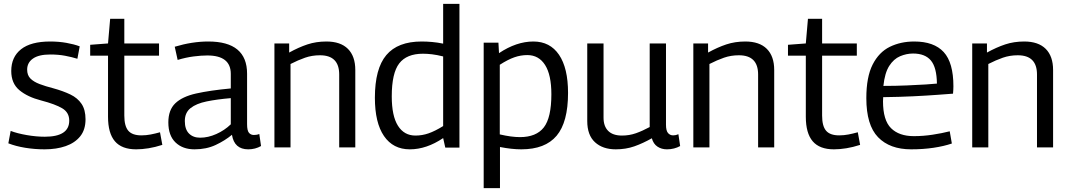

<svg xmlns="http://www.w3.org/2000/svg" viewBox="-20 -760 5513 990"><path d="M23 -21 35 -85Q69 -72 118 -63.5Q167 -55 211 -55Q337 -55 337 -138Q337 -180 301 -201.5Q265 -223 192 -242Q122 -260 80 -295Q38 -330 38 -394Q38 -466 88.5 -506Q139 -546 239 -546Q283 -546 322.5 -539Q362 -532 391 -521L379 -457Q350 -466 315.5 -472.5Q281 -479 239 -479Q180 -479 150 -458Q120 -437 120 -401Q120 -372 137 -355Q154 -338 184.5 -326.5Q215 -315 254 -305Q305 -291 342.5 -273Q380 -255 400.5 -224.5Q421 -194 421 -145Q421 -91 393.5 -57Q366 -23 318.5 -6.5Q271 10 210 10Q159 10 110 2Q61 -6 23 -21Z M682 10Q608 10 572.5 -31.5Q537 -73 537 -158V-473H445V-529L537 -536L548 -663H621V-536H800V-473H621V-164Q621 -110 641.5 -86Q662 -62 709 -62Q733 -62 756.5 -66.5Q780 -71 805 -78L817 -13Q780 -1 746 4.5Q712 10 682 10Z M848 -129Q848 -193 884 -227.5Q920 -262 991.5 -278Q1063 -294 1170 -304V-379Q1170 -474 1049 -474Q1018 -474 978.5 -469Q939 -464 896 -451L881 -519Q971 -546 1054 -546Q1254 -546 1254 -380V-120Q1254 -87 1263.5 -75.5Q1273 -64 1289 -64Q1295 -64 1302 -65Q1309 -66 1317 -69L1326 -7Q1296 10 1260 10Q1188 10 1176 -65Q1140 -35 1092 -12.5Q1044 10 983 10Q922 10 885 -25.5Q848 -61 848 -129ZM933 -136Q933 -93 954.5 -71.5Q976 -50 1012 -50Q1053 -50 1095.5 -69Q1138 -88 1170 -119V-254Q1099 -248 1045.5 -237Q992 -226 962.5 -202.5Q933 -179 933 -136Z M1395 0V-536H1471V-489Q1520 -516 1565 -531Q1610 -546 1663 -546Q1736 -546 1774 -508Q1812 -470 1812 -399V0H1729V-376Q1729 -475 1630 -475Q1589 -475 1553 -462.5Q1517 -450 1478 -430V0Z M2276 1 2265 -48Q2179 10 2093 10Q2007 10 1960 -58.5Q1913 -127 1913 -256Q1913 -406 1972 -476Q2031 -546 2154 -546Q2180 -546 2208 -543.5Q2236 -541 2265 -535V-740H2349V1ZM2265 -110V-469Q2233 -477 2208 -480Q2183 -483 2161 -483Q2077 -483 2038.5 -433Q2000 -383 2000 -263Q2000 -162 2032 -111.5Q2064 -61 2122 -61Q2157 -61 2190 -72.5Q2223 -84 2265 -110Z M2474 210V-540H2550L2553 -486Q2643 -546 2730 -546Q2816 -546 2862.5 -477.5Q2909 -409 2909 -281Q2909 -130 2850 -60Q2791 10 2668 10Q2619 10 2558 -2V210ZM2661 -53Q2745 -53 2784 -103Q2823 -153 2823 -274Q2823 -374 2790.5 -425Q2758 -476 2699 -476Q2665 -476 2632 -464.5Q2599 -453 2557 -426V-67Q2617 -53 2661 -53Z M3155 10Q3088 10 3048 -26.5Q3008 -63 3008 -136V-536H3092V-153Q3092 -109 3116 -85Q3140 -61 3187 -61Q3225 -61 3259 -73Q3293 -85 3330 -105V-536H3414V-117Q3414 -86 3424.5 -74Q3435 -62 3451 -62Q3465 -62 3478 -68L3487 -7Q3473 1 3455.5 5.5Q3438 10 3419 10Q3391 10 3370 -4Q3349 -18 3341 -47Q3295 -21 3251 -5.5Q3207 10 3155 10Z M3555 0V-536H3631V-489Q3680 -516 3725 -531Q3770 -546 3823 -546Q3896 -546 3934 -508Q3972 -470 3972 -399V0H3889V-376Q3889 -475 3790 -475Q3749 -475 3713 -462.5Q3677 -450 3638 -430V0Z M4280 10Q4206 10 4170.5 -31.5Q4135 -73 4135 -158V-473H4043V-529L4135 -536L4146 -663H4219V-536H4398V-473H4219V-164Q4219 -110 4239.5 -86Q4260 -62 4307 -62Q4331 -62 4354.5 -66.5Q4378 -71 4403 -78L4415 -13Q4378 -1 4344 4.5Q4310 10 4280 10Z M4678 10Q4568 10 4507.5 -52.5Q4447 -115 4447 -254Q4447 -363 4479.5 -427Q4512 -491 4568 -518.5Q4624 -546 4694 -546Q4796 -546 4846 -491.5Q4896 -437 4896 -315Q4896 -308 4895.5 -297.5Q4895 -287 4894 -277Q4866 -275 4813 -271Q4760 -267 4688.5 -263.5Q4617 -260 4534 -259Q4533 -250 4533 -238Q4533 -140 4574.5 -99Q4616 -58 4692 -58Q4740 -58 4789 -65.5Q4838 -73 4877 -83L4888 -20Q4847 -6 4793.5 2Q4740 10 4678 10ZM4535 -317Q4599 -317 4656 -319.5Q4713 -322 4754 -324.5Q4795 -327 4811 -329Q4810 -412 4780 -448Q4750 -484 4688 -484Q4654 -484 4621 -470Q4588 -456 4565 -420Q4542 -384 4535 -317Z M4993 0V-536H5069V-489Q5118 -516 5163 -531Q5208 -546 5261 -546Q5334 -546 5372 -508Q5410 -470 5410 -399V0H5327V-376Q5327 -475 5228 -475Q5187 -475 5151 -462.5Q5115 -450 5076 -430V0Z"/></svg>

Font: Georama
Style: Regular
Weight: 400
Designer: Jean-Baptiste Levee
Foundry: Production Type
Version: Version 1.000